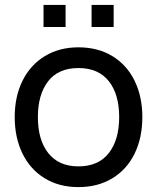

<svg xmlns="http://www.w3.org/2000/svg" viewBox="-20 -748 640 783"><path d="M247.5 -638H157.5V-728H247.5ZM443.5 -638H353.5V-728H443.5ZM40 -270.5Q40 -354.5 72 -419Q104 -483.5 163 -519.2Q222 -555 300 -555Q379.5 -555 438.5 -519Q497.5 -483 529 -418.5Q560.5 -354 560.5 -270.5Q560.5 -186 528.8 -121.2Q497 -56.5 438 -20.8Q379 15 300 15Q220.5 15 161.8 -21.2Q103 -57.5 71.5 -122.2Q40 -187 40 -270.5ZM466 -270.5Q466 -364 423.5 -417.2Q381 -470.5 300 -470.5Q218 -470.5 176.2 -416.5Q134.5 -362.5 134.5 -270.5Q134.5 -177 177.2 -123.2Q220 -69.5 300 -69.5Q381.5 -69.5 423.8 -123.8Q466 -178 466 -270.5Z"/></svg>

Font: CCSD_manrope Medium
Style: Regular
Weight: 500
Designer: Mikhail Sharanda
Foundry: Mikhail Sharanda
Version: Version 4.503